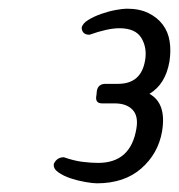

<svg xmlns="http://www.w3.org/2000/svg" viewBox="-20 -852 412 442"><path d="M353 -549Q344 -498 305 -464Q266 -430 203 -430Q194 -430 176.5 -433Q159 -436 142.5 -441.5Q126 -447 114 -455.5Q102 -464 104 -475Q111 -490 127 -490Q150 -482 169.5 -479.5Q189 -477 206 -477Q281 -477 294 -556Q299 -585 285 -599.5Q271 -614 244 -614H215Q198 -614 202 -633L203 -643Q206 -659 223 -659H252Q305 -659 314 -713Q319 -742 305.5 -764.5Q292 -787 255 -787Q228 -787 186 -772Q169 -772 168 -788Q170 -798 183 -806Q196 -814 213 -820Q230 -826 246.5 -829Q263 -832 272 -832Q301 -832 321.5 -822Q342 -812 354.5 -795.5Q367 -779 370.5 -757Q374 -735 370 -710Q361 -658 324 -636Q364 -614 353 -549Z"/></svg>

Font: Jura
Style: Italic
Weight: 400
Designer: Ed Merritt
Foundry: Ten by Twenty
Version: Version 1.007